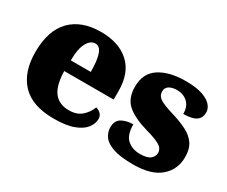

<svg xmlns="http://www.w3.org/2000/svg" viewBox="-94 -816 1288 1090"><g transform="rotate(30 550.0 -270.5)"><path d="M320 10Q178 10 109.5 -62.5Q41 -135 41 -266Q41 -407 111 -479Q181 -551 308 -551Q426 -551 493.5 -489.5Q561 -428 561 -309V-254H237Q239 -160 272.5 -117Q306 -74 370 -74Q421 -74 451.5 -100Q482 -126 498 -166Q517 -161 529.5 -148Q542 -135 542 -115Q542 -85 520 -56Q498 -27 449.5 -8.5Q401 10 320 10ZM370 -325Q370 -399 356.5 -438.5Q343 -478 313 -478Q281 -478 260 -439Q239 -400 239 -325Z M841 10Q757 10 709.5 -6Q662 -22 642.5 -49.5Q623 -77 623 -109Q623 -153 654 -170.5Q685 -188 728 -188Q728 -119 760.5 -90Q793 -61 844 -61Q892 -61 911.5 -78Q931 -95 931 -117Q931 -146 902 -163Q873 -180 811 -197Q720 -223 674.5 -262.5Q629 -302 629 -378Q629 -467 693.5 -508.5Q758 -550 864 -550Q933 -550 974.5 -535.5Q1016 -521 1034.5 -499Q1053 -477 1053 -453Q1053 -417 1027 -399Q1001 -381 944 -381Q944 -430 916 -455.5Q888 -481 847 -481Q816 -481 796 -469Q776 -457 776 -432Q776 -404 800.5 -387.5Q825 -371 895 -350Q949 -334 990 -313Q1031 -292 1053.5 -259.5Q1076 -227 1076 -174Q1076 -92 1017 -41Q958 10 841 10Z"/></g></svg>

Font: Noto Serif Hentaigana Black
Style: Regular
Weight: 900
Designer: Kazuhiro Yamada
Foundry: nipponia
Version: Version 1.000; ttfautohint (v1.8.4.7-5d5b)